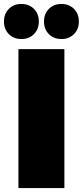

<svg xmlns="http://www.w3.org/2000/svg" viewBox="-43 -949 418 969"><path d="M50 -701H282V0H50ZM153 -840Q153 -802 128.5 -777Q104 -752 65 -752Q26 -752 1.5 -777Q-23 -802 -23 -840Q-23 -879 1.5 -904Q26 -929 65 -929Q104 -929 128.5 -904Q153 -879 153 -840ZM355 -840Q355 -802 330.5 -777Q306 -752 267 -752Q228 -752 203.5 -777Q179 -802 179 -840Q179 -879 203.5 -904Q228 -929 267 -929Q306 -929 330.5 -904Q355 -879 355 -840Z"/></svg>

Font: Gontserrat Black
Style: Regular
Weight: 900
Designer: Julieta Ulanovsky
Foundry: Julieta Ulanovsky
Version: Version 6.001